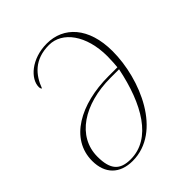

<svg xmlns="http://www.w3.org/2000/svg" viewBox="-164 -639 742 742"><g transform="rotate(-45 207.0 -268.0)"><path d="M216 -546C131 -546 75 -493 75 -449C75 -443 77 -438 80 -436C100 -490 138 -536 218 -536C290 -536 347 -461 347 -345C347 -328 345 -295 344 -288H295C142 -288 19 -221 19 -101C19 -31 60 10 130 10C289 10 375 -193 375 -345C375 -476 307 -546 216 -546ZM297 -278H343C311 -120 242 0 129 0C71 0 45 -27 45 -98C45 -208 151 -278 297 -278Z"/></g></svg>

Font: Noto Serif Display Thin
Style: Italic
Weight: 100
Italic angle: -12°
Designer: Monotype Design Team
Foundry: Monotype Imaging Inc.
Version: Version 2.009